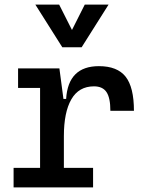

<svg xmlns="http://www.w3.org/2000/svg" viewBox="-20 -815 626 835"><path d="M39.1 0V-85H154.3V-432.6H58.6V-517.6H238.3L255.9 -384.8H267.6Q276.4 -527.3 410.2 -527.3Q490.2 -527.3 526.4 -481.4Q562.5 -435.5 562.5 -333H460Q460 -389.6 443.1 -414.6Q426.3 -439.5 388.7 -439.5Q322.8 -439.5 290.3 -383.1Q257.8 -326.7 257.8 -222.7V-85H384.8V0ZM251 -609.4 133.8 -794.9H237.3L293 -684.6L348.6 -794.9H452.1L335 -609.4Z"/></svg>

Font: Caskaydia Cove
Style: Regular
Weight: 400
Monospace: yes
Designer: Aaron Bell
Foundry: Saja Typeworks
Version: Version 4.300; ttfautohint (v1.8.3)